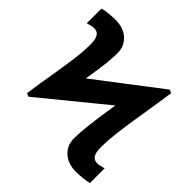

<svg xmlns="http://www.w3.org/2000/svg" viewBox="-180 -810 961 961"><g transform="rotate(45 300.0 -329.5)"><path d="M556.2 -606Q543 -512.2 532.2 -448.7Q511.7 -324.2 505.1 -264.2Q498.5 -204.1 498.5 -168Q498.5 -128.9 509.5 -112.3Q520.5 -95.7 542.5 -95.7Q557.6 -95.7 586.9 -104.5V-0.5Q570.8 4.4 542.2 7.1Q513.7 9.8 498.5 9.8Q441.4 9.8 406.7 -21.5Q372.1 -52.7 372.1 -102.5Q372.1 -174.3 398.4 -338.9L402.8 -365.2L64 -88.4L46.4 -95.7Q56.6 -172.4 69.8 -247.6Q81.1 -314.5 89.8 -377.2Q98.6 -439.9 98.6 -491.2Q98.6 -530.3 87.6 -546.9Q76.7 -563.5 54.7 -563.5Q39.6 -563.5 10.3 -554.7V-658.7Q26.4 -663.6 54.9 -666.3Q83.5 -668.9 98.6 -668.9Q156.7 -668.9 190.9 -637.7Q225.1 -606.4 225.1 -557.6Q225.1 -527.3 220.7 -484.6Q216.3 -441.9 202.1 -356L539.1 -613.8Z"/></g></svg>

Font: Cousine
Style: Bold
Weight: 700
Monospace: yes
Designer: Steve Matteson
Foundry: Ascender Corporation
Version: Version 1.20